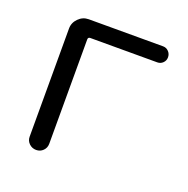

<svg xmlns="http://www.w3.org/2000/svg" viewBox="-100 -615 694 709"><g transform="rotate(20 247.5 -260.0)"><path d="M75 -38V-463Q75 -486 92 -503Q109 -520 132 -520H424Q437 -520 446 -510.5Q455 -501 455 -488Q455 -475 446 -466Q437 -457 424 -457H161Q152 -457 152 -448V-38Q152 -22 141 -11Q130 0 114 0Q98 0 86.5 -11Q75 -22 75 -38Z"/></g></svg>

Font: Rounded Mplus 1c
Style: Regular
Weight: 400
Version: Version 1.059.20150529